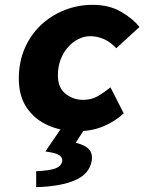

<svg xmlns="http://www.w3.org/2000/svg" viewBox="-20 -532 640 796"><path d="M300 12Q235 12 180 -12Q125 -36 91.5 -84.5Q58 -133 58 -206Q58 -275 82.5 -331.5Q107 -388 149.5 -428Q192 -468 247.5 -490Q303 -512 364 -512Q432 -512 481.5 -483.5Q531 -455 558 -420L462 -332Q438 -358 410.5 -370Q383 -382 354 -382Q329 -382 305 -370Q281 -358 261.5 -336Q242 -314 231 -284.5Q220 -255 220 -220Q220 -168 252 -143Q284 -118 324 -118Q359 -118 385 -133Q411 -148 438 -170L493 -62Q456 -28 408 -8Q360 12 300 12ZM130 244V178Q187 175 210.5 166Q234 157 238 136Q240 122 226.5 112Q213 102 168 96L242 -12H340L294 60Q332 69 348.5 86.5Q365 104 360 136Q350 190 290.5 215.5Q231 241 130 244Z"/></svg>

Font: Source Code Pro ExtraLight Black
Style: Italic
Weight: 900
Italic angle: -11°
Monospace: yes
Version: Version 1.016;hotconv 1.0.116;makeotfexe 2.5.65601